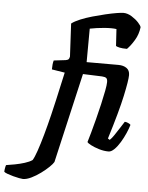

<svg xmlns="http://www.w3.org/2000/svg" viewBox="-238 -851 849 1102"><g transform="rotate(5 186.5 -300.0)"><path d="M-174 168Q-174 159 -171.5 145.5Q-169 132 -167 129Q-146 126 -117 120.5Q-88 115 -61 106.5Q-34 98 -18 87Q-8 72 6 31.5Q20 -9 35.5 -64.5Q51 -120 66 -182Q76 -222 86.5 -269.5Q97 -317 106.5 -359.5Q116 -402 122 -429L47 -441Q47 -473 53 -493L121 -501Q133 -503 137.5 -507.5Q142 -512 144 -524L134 -713Q152 -727 183.5 -740Q215 -753 252 -763.5Q289 -774 325 -782.5Q361 -791 388.5 -795.5Q416 -800 428 -800Q452 -800 476 -785Q500 -770 516 -752.5Q532 -735 533 -726Q528 -685 507.5 -651Q487 -617 466 -596Q439 -596 423.5 -599.5Q408 -603 402 -607L396 -704Q370 -708 326.5 -704.5Q283 -701 243 -693L242 -500H425Q454 -500 472.5 -487Q491 -474 491 -447Q491 -417 471.5 -326Q452 -235 402 -74L413 -67Q424 -77 437.5 -97Q451 -117 465 -139Q479 -161 490 -178Q498 -178 509.5 -173Q521 -168 524 -163Q518 -142 506 -114.5Q494 -87 478 -60.5Q462 -34 444.5 -17Q427 0 412 0Q385 0 357 -8.5Q329 -17 309 -27.5Q289 -38 287 -44Q293 -63 303 -99Q313 -135 324.5 -179.5Q336 -224 346 -267.5Q356 -311 362.5 -345.5Q369 -380 369 -396Q369 -413 362 -419Q355 -425 337 -426L227 -430L108 87Q102 98 83 116.5Q64 135 37.5 154.5Q11 174 -16 187Q-43 200 -64 200Q-70 200 -86 197Q-102 194 -120.5 189Q-139 184 -154 178.5Q-169 173 -174 168Z"/></g></svg>

Font: Texturina ExtraBold
Style: Italic
Weight: 800
Italic angle: -11°
Designer: Guillermo Torres Carreño
Foundry: Omnibus-Type
Version: Version 1.002; ttfautohint (v1.8.3)